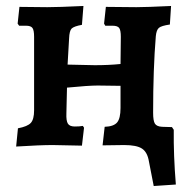

<svg xmlns="http://www.w3.org/2000/svg" viewBox="-20 -485 633 642"><path d="M568 132 494 137 478 55Q473 24 455 12Q437 0 395 0L323 1L330 -61Q360 -62 371.5 -75.5Q383 -89 383 -124V-198L307 -199Q276 -199 204 -192L202 -106Q201 -81 207 -71.5Q213 -62 230 -62Q247 -62 257 -64L261 -58L254 2L156 0Q114 0 34 5L40 -56Q72 -62 83 -74Q94 -86 94 -116V-362Q94 -384 88.5 -391.5Q83 -399 67 -399H44L39 -406L45 -462L138 -461Q175 -461 259 -465L254 -402Q227 -397 219.5 -389.5Q212 -382 211 -356L206 -269L297 -267Q344 -267 383 -271L384 -362Q384 -384 378.5 -391.5Q373 -399 356 -399H332L328 -406L334 -462L436 -461Q468 -461 552 -465L548 -403Q520 -399 511.5 -392Q503 -385 501 -364Q492 -255 492 -108Q492 -81 498 -71.5Q504 -62 522 -61L555 -60L561 -51Q560 34 568 132Z"/></svg>

Font: Alegreya
Style: Bold
Weight: 700
Designer: Juan Pablo del Peral
Foundry: Huerta Tipografica
Version: Version 2.008; ttfautohint (v1.8)